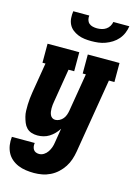

<svg xmlns="http://www.w3.org/2000/svg" viewBox="-148 -814 789 1111"><g transform="rotate(15 246.0 -258.5)"><path d="M170 223Q145 223 120.5 219.5Q96 216 74.5 207Q53 198 35.5 183Q18 168 7.5 147.5Q-3 127 -6.5 103Q-10 79 -7 54H130Q128 65 129.5 75Q131 85 136 93Q141 101 150 105Q159 109 170 109Q185 109 198.5 100.5Q212 92 221 78.5Q230 65 235 50.5Q240 36 242 21L256 -65Q246 -49 232.5 -35Q219 -21 203 -11Q187 -1 169 3.5Q151 8 133 8Q114 8 97 2.5Q80 -3 68 -15.5Q56 -28 49.5 -44.5Q43 -61 38.5 -78Q34 -95 33.5 -113.5Q33 -132 33.5 -150.5Q34 -169 36 -187.5Q38 -206 41 -225L71 -406H53V-520H243V-406H209L176 -206Q174 -196 173 -185.5Q172 -175 172 -164.5Q172 -154 173.5 -144.5Q175 -135 179 -126Q183 -117 191 -111.5Q199 -106 209 -106Q222 -106 234.5 -112.5Q247 -119 255.5 -129.5Q264 -140 268.5 -153Q273 -166 275 -178L313 -406H294V-520H484V-406H451L377 40Q373 64 365 88Q357 112 343 133.5Q329 155 309.5 173Q290 191 266.5 202.5Q243 214 218.5 218.5Q194 223 170 223ZM293 -600Q272 -600 252 -602.5Q232 -605 213.5 -612.5Q195 -620 180 -632Q165 -644 156.5 -661Q148 -678 146.5 -698.5Q145 -719 148 -740H244Q242 -727 245.5 -714.5Q249 -702 258 -694Q267 -686 280 -683Q293 -680 306 -680Q319 -680 333 -683Q347 -686 359 -694Q371 -702 378.5 -714.5Q386 -727 388 -740H484Q481 -719 472.5 -698.5Q464 -678 449.5 -661Q435 -644 416 -632Q397 -620 376.5 -612.5Q356 -605 335 -602.5Q314 -600 293 -600Z"/></g></svg>

Font: Iosevka Curly Slab Heavy
Style: Italic
Weight: 900
Italic angle: -9°
Monospace: yes
Designer: Belleve Invis
Foundry: Belleve Invis
Version: Version 22.1.2; ttfautohint (v1.8.4)